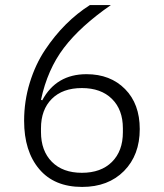

<svg xmlns="http://www.w3.org/2000/svg" viewBox="-20 -718 640 750"><path d="M300.8 12.2Q191.9 12.2 133.1 -57.6Q74.2 -127.4 74.2 -246.1Q74.2 -322.8 96.2 -394.5Q118.2 -466.3 155.8 -522.7Q193.4 -579.1 237.3 -622.8Q281.2 -666.5 331.1 -698.2H413.1Q293.9 -615.7 229.7 -531.2Q165.5 -446.8 140.1 -328.1L145 -326.2Q199.7 -428.2 317.9 -428.2Q411.1 -428.2 468.5 -370.1Q525.9 -312 525.9 -213.9Q525.9 -112.3 464.4 -50Q402.8 12.2 300.8 12.2ZM460 -201.2V-216.8Q460 -289.6 417.2 -331.8Q374.5 -374 299.8 -374Q224.6 -374 182.4 -331.8Q140.1 -289.6 140.1 -216.8V-202.1Q140.1 -128.9 182.6 -85.9Q225.1 -43 299.8 -43Q374.5 -43 417.2 -85.4Q460 -127.9 460 -201.2Z"/></svg>

Font: Anuphan Light
Style: Regular
Weight: 300
Designer: Mike Abbink, Paul van der Laan, Pieter van Rosmalen, Mint Tantisuwanna
Foundry: Bold Monday; Cadson Demak
Version: Version 3.002;hotconv 1.0.109;makeotfexe 2.5.65596